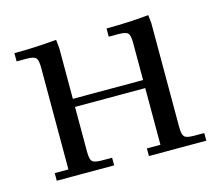

<svg xmlns="http://www.w3.org/2000/svg" viewBox="-72 -537 718 628"><g transform="rotate(-15 286.5 -223.0)"><path d="M22 -411.1V-439Q94.7 -439 165 -445.8L168 -418V-245.1H405.8V-371.1Q405.8 -396.5 398.7 -403.8Q391.6 -411.1 367.2 -411.1H334V-439Q407.2 -439 477.1 -445.8L480 -418V-65.9Q480 -41 487.1 -33.4Q494.1 -25.9 519 -25.9H554.2V0H359.9V-25.9H405.8V-217.8H168V-65.9Q168 -41 175 -33.4Q182.1 -25.9 207 -25.9H242.2V0H47.9V-25.9H94.2V-371.1Q94.2 -396 87.2 -403.6Q80.1 -411.1 55.2 -411.1Z"/></g></svg>

Font: Dihjauti S
Style: Regular
Weight: 400
Designer: T. Christopher White
Version: Version 3.0.0